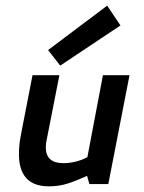

<svg xmlns="http://www.w3.org/2000/svg" viewBox="-20 -650 508 679"><path d="M47 0ZM363 1 438 -384H344L289 -94Q248 -73 204 -73Q142 -73 142 -129Q142 -143 145 -155L190 -384H95L57 -189Q56 -185 51.5 -159Q47 -133 47 -105Q47 9 153 9Q188 9 218 -0.5Q248 -10 288 -28L296 1ZM193 -418 406 -560 359 -630 150 -473Z"/></svg>

Font: Cambay Devanagari
Style: Bold Italic
Weight: 700
Designer: Pooja Saxena
Foundry: Pooja Saxena
Version: Version 1.005;PS 001.005;hotconv 1.0.70;makeotf.lib2.5.58329